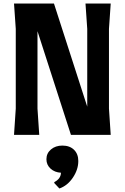

<svg xmlns="http://www.w3.org/2000/svg" viewBox="-20 -770 712 1096"><path d="M602 -150 612 0H385L194 -592V-150L204 0H60L70 -150V-605L60 -750H288L478 -161V-605L468 -750H612L602 -605ZM427 149Q427 198 396 244Q365 290 319 306L289 274L291 269Q327 250 328 216Q292 214 268.5 192.5Q245 171 245 139Q245 105 271 83Q297 61 336 61Q378 61 402.5 85Q427 109 427 149Z"/></svg>

Font: Farro
Style: Bold
Weight: 700
Designer: Aceler Chua
Foundry: Grayscale Limited
Version: Version 1.101